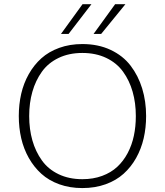

<svg xmlns="http://www.w3.org/2000/svg" viewBox="-20 -912 806 938"><path d="M277.8 -746.1 383.3 -891.6H426.8L314.9 -746.1ZM437 -746.1 542.5 -891.6H592.8L474.1 -746.1ZM382.3 6.8Q320.8 6.8 269.5 -11.7Q218.3 -30.3 182.1 -63Q146 -95.7 120.8 -140.1Q95.7 -184.6 83.7 -236.3Q71.8 -288.1 71.8 -345.2Q71.8 -402.3 83.7 -454.1Q95.7 -505.9 120.8 -550.3Q146 -594.7 182.1 -627.2Q218.3 -659.7 269.5 -678.2Q320.8 -696.8 382.3 -696.8Q459.5 -696.8 520 -668.5Q580.6 -640.1 617.9 -591.3Q655.3 -542.5 674.6 -479.7Q693.8 -417 693.8 -345.2Q693.8 -288.1 681.9 -236.3Q669.9 -184.6 645 -140.1Q620.1 -95.7 583.7 -63Q547.4 -30.3 495.8 -11.7Q444.3 6.8 382.3 6.8ZM382.3 -36.6Q435.5 -36.6 479 -52.7Q522.5 -68.8 552.7 -96.9Q583 -125 603.8 -164.3Q624.5 -203.6 634 -248.8Q643.6 -293.9 643.6 -345.2Q643.6 -409.2 627.9 -463.9Q612.3 -518.6 581.3 -561.5Q550.3 -604.5 499.3 -628.9Q448.2 -653.3 382.3 -653.3Q316.9 -653.3 266.1 -628.9Q215.3 -604.5 184.6 -561.5Q153.8 -518.6 138.2 -463.9Q122.6 -409.2 122.6 -345.2Q122.6 -280.8 138.2 -226.1Q153.8 -171.4 184.6 -128.4Q215.3 -85.4 266.1 -61Q316.9 -36.6 382.3 -36.6Z"/></svg>

Font: HK Grotesk Light Legacy
Style: Regular
Weight: 300
Designer: Alfredo Marco Pradil
Foundry: Hanken Design Co.
Version: Version 2.022;PS 002.022;hotconv 1.0.88;makeotf.lib2.5.64775